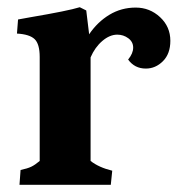

<svg xmlns="http://www.w3.org/2000/svg" viewBox="-20 -512 494 532"><path d="M90 -66V-354Q90 -390 76 -403.5Q62 -417 27 -419L30 -458L63 -464Q169 -482 201 -492L219 -483L227 -417Q250 -451 283 -471Q316 -491 356 -491Q395 -491 423.5 -464.5Q452 -438 452 -399Q452 -363 431.5 -342.5Q411 -322 384 -322Q353 -322 335 -347Q349 -364 349 -380Q349 -396 335.5 -406Q322 -416 305 -416Q284 -416 263.5 -398.5Q243 -381 231 -353V-66Q254 -48 291 -39L287 0H34L37 -41Q56 -45 66.5 -50Q77 -55 90 -66Z"/></svg>

Font: Caladea
Style: Bold
Weight: 700
Designer: Carolina Giovagnoli and Andres Torresi
Foundry: Carolina Giovagnoli & Andres Torresi
Version: Version 1.001